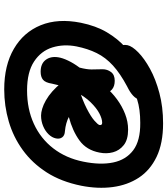

<svg xmlns="http://www.w3.org/2000/svg" viewBox="40 -978 812 933"><g transform="rotate(90 446.5 -512.0)"><path d="M415 -126Q298 -126 217.5 -173Q137 -220 103 -303.5Q69 -387 91 -498Q106 -572 137.5 -625Q169 -678 210 -714.5Q251 -751 293.5 -773Q336 -795 373.5 -804Q411 -813 436 -813Q454 -813 461 -806.5Q468 -800 465 -784Q461 -767 445 -752Q429 -737 400 -723Q338 -690 299 -654.5Q260 -619 238.5 -575.5Q217 -532 206 -477Q194 -415 211 -360Q228 -305 279.5 -271Q331 -237 420 -237Q510 -237 582 -270Q654 -303 701.5 -364.5Q749 -426 766 -510Q783 -593 770 -655.5Q757 -718 710.5 -753Q664 -788 577 -787Q511 -787 464 -772Q417 -757 380.5 -734Q344 -711 307 -686Q291 -676 273.5 -669.5Q256 -663 240 -663Q214 -663 205 -683Q196 -703 200 -725Q205 -748 235 -777.5Q265 -807 315 -834.5Q365 -862 432.5 -880Q500 -898 580 -898Q677 -898 742.5 -866.5Q808 -835 844 -780Q880 -725 889.5 -653Q899 -581 883 -500Q863 -402 818 -332Q773 -262 709.5 -216Q646 -170 570.5 -148Q495 -126 415 -126ZM329 -303Q290 -303 271.5 -327.5Q253 -352 259 -389Q262 -409 275 -436.5Q288 -464 309 -492Q318 -527 318 -550Q318 -573 317 -604Q317 -627 330.5 -645Q344 -663 373 -663Q400 -663 415.5 -649.5Q431 -636 433 -612L403 -618Q429 -649 463 -674Q497 -699 534.5 -713.5Q572 -728 610 -728Q659 -728 685.5 -707Q712 -686 720.5 -654.5Q729 -623 722 -589Q710 -526 663.5 -492Q617 -458 549 -440Q562 -433 579.5 -428Q597 -423 618 -421Q639 -420 648 -407.5Q657 -395 653 -377Q649 -358 633 -341.5Q617 -325 593 -315Q569 -305 542 -305Q528 -305 509 -310.5Q490 -316 468 -328.5Q446 -341 424.5 -360Q403 -379 382 -405Q373 -418 374.5 -435.5Q376 -453 385 -468.5Q394 -484 407 -487Q469 -507 508 -527Q547 -547 566.5 -564Q586 -581 588 -589Q589 -595 586.5 -598.5Q584 -602 577 -602Q558 -602 532 -588.5Q506 -575 477.5 -546Q449 -517 425 -470.5Q401 -424 387 -358Q382 -326 368 -314.5Q354 -303 329 -303Z"/></g></svg>

Font: Shantell Sans Light
Style: Bold Italic
Weight: 700
Italic angle: -11°
Version: Version 1.011;[c5ecc13dd]